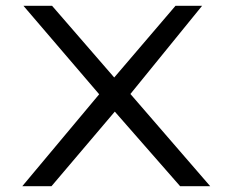

<svg xmlns="http://www.w3.org/2000/svg" viewBox="-20 -644 790 664"><path d="M57 0 323 -318 61 -624H160L375 -376L587 -624H679L431 -319L707 0H603L377 -258L158 0Z"/></svg>

Font: Inconsolata ExtraExpanded
Style: Regular
Weight: 400
Width: 8
Monospace: yes
Designer: Raph Levien, Cyreal, Brenton Simpson
Foundry: Raph Levien, Cyreal, Google
Version: Version 3.001; ttfautohint (v1.8.2.53-6de2)